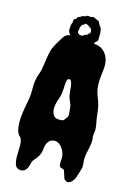

<svg xmlns="http://www.w3.org/2000/svg" viewBox="-130 -924 692 1002"><g transform="rotate(15 216.0 -422.5)"><path d="M162.1 -827.1Q166 -836.9 173.8 -838.9Q181.6 -840.8 186.5 -845.7Q191.4 -850.6 197.3 -849.1Q203.1 -847.7 207.5 -852.5Q211.9 -857.4 223.6 -855.5Q235.4 -853.5 240.2 -856.4Q245.1 -859.4 253.4 -855Q261.7 -850.6 266.1 -849.1Q270.5 -847.7 274.9 -845.7Q279.3 -843.8 284.2 -832.5Q289.1 -821.3 293.5 -817.9Q297.9 -814.5 298.8 -807.6Q302.7 -791 302.2 -779.3Q301.8 -767.6 301.8 -754.9Q301.8 -742.2 294.9 -738.3Q288.1 -734.4 283.2 -723.6Q300.8 -724.6 324.2 -713.9Q370.1 -685.5 369.1 -623Q368.2 -603.5 364.3 -573.2Q355.5 -506.8 376 -459Q391.6 -422.9 395 -387.7Q398.4 -352.5 402.8 -332Q407.2 -311.5 407.7 -299.3Q408.2 -287.1 407.2 -279.3Q406.2 -271.5 404.8 -265.1Q403.3 -258.8 405.8 -245.6Q408.2 -232.4 405.8 -216.8Q403.3 -201.2 400.4 -186.5Q389.6 -141.6 391.6 -123Q395.5 -89.8 391.6 -75.7Q387.7 -61.5 384.3 -52.7Q380.9 -43.9 376.5 -28.3Q372.1 -12.7 358.4 0Q344.7 12.7 332.5 7.8Q320.3 2.9 316.9 -6.3Q313.5 -15.6 311 -25.4Q308.6 -35.2 305.2 -43Q301.8 -50.8 293 -51.8Q277.3 -53.7 276.4 -69.8Q275.4 -85.9 276.9 -98.1Q278.3 -110.4 275.4 -123Q272.5 -135.7 265.6 -147.5Q248 -177.7 224.6 -180.7Q189.5 -185.5 175.8 -146.5Q172.9 -136.7 171.4 -120.6Q169.9 -104.5 163.6 -91.8Q157.2 -79.1 149.9 -70.3Q142.6 -61.5 136.2 -54.2Q129.9 -46.9 127.9 -36.1Q120.1 5.9 94.7 11.7Q85 14.6 72.8 10.3Q60.5 5.9 55.7 -6.3Q50.8 -18.6 49.3 -34.7Q47.9 -50.8 48.8 -69.3Q49.8 -87.9 49.8 -105.5Q49.8 -144.5 37.1 -155.3Q10.7 -174.8 15.6 -254.9Q20.5 -300.8 26.4 -328.1Q36.1 -373 35.6 -404.3Q35.2 -435.5 37.6 -453.1Q40 -470.7 43.5 -482.4Q46.9 -494.1 51.8 -506.8Q56.6 -519.5 60.5 -548.8Q70.3 -622.1 78.1 -640.1Q85.9 -658.2 97.2 -677.7Q108.4 -697.3 120.1 -714.8Q131.8 -732.4 154.3 -734.4Q153.3 -736.3 150.4 -739.3Q140.6 -749 141.6 -769.5Q142.6 -790 146 -795.9Q149.4 -801.8 148.9 -809.6Q148.4 -817.4 152.3 -820.3Q160.2 -824.2 162.1 -827.1ZM181.6 -397.5Q162.1 -344.7 176.8 -313.5Q186.5 -295.9 202.1 -294.9Q231.4 -292 236.3 -299.3Q241.2 -306.6 248.5 -314.9Q255.9 -323.2 253.9 -340.3Q252 -357.4 251 -370.6Q250 -383.8 241.7 -400.4Q233.4 -417 230.5 -436Q227.5 -455.1 226.6 -472.7Q222.7 -511.7 209 -511.7Q199.2 -511.7 196.8 -501.5Q194.3 -491.2 193.4 -474.6Q192.4 -423.8 181.6 -397.5ZM194.3 -793Q190.4 -786.1 191.4 -784.2Q192.4 -782.2 189.5 -771.5Q186.5 -760.7 190.9 -755.9Q195.3 -751 200.2 -749.5Q205.1 -748 211.4 -748Q217.8 -748 222.2 -752.9Q226.6 -757.8 232.9 -758.3Q239.3 -758.8 240.7 -762.7Q242.2 -766.6 244.1 -767.1Q246.1 -767.6 248 -768.6Q252.9 -771.5 252.9 -782.2Q252.9 -793.9 242.2 -800.8Q224.6 -813.5 218.3 -813.5Q211.9 -813.5 211.4 -810.1Q210.9 -806.6 204.6 -804.7Q198.2 -802.7 198.2 -801.3Q198.2 -799.8 194.3 -793Z"/></g></svg>

Font: Creepster Caps
Style: Regular
Weight: 400
Designer: Font Diner, Inc
Foundry: Font Diner, Inc
Version: Version 1.000